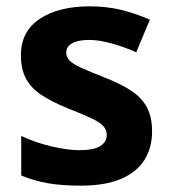

<svg xmlns="http://www.w3.org/2000/svg" viewBox="-20 -576 542 606"><path d="M460 -161Q460 -109 435.5 -70.5Q411 -32 361 -11Q311 10 234 10Q176 10 132 2.5Q88 -5 47 -22V-147Q91 -126 142 -114Q193 -102 230 -102Q276 -102 296.5 -115Q317 -128 317 -150Q317 -165 307 -177Q297 -189 270 -202Q243 -215 194 -234Q145 -254 112 -275.5Q79 -297 62.5 -327Q46 -357 46 -402Q46 -477 105.5 -516.5Q165 -556 263 -556Q316 -556 361.5 -545Q407 -534 453 -514L410 -411Q372 -428 332 -439Q292 -450 261 -450Q227 -450 208 -439.5Q189 -429 189 -410Q189 -396 199.5 -385Q210 -374 236.5 -362Q263 -350 311 -331Q360 -312 393 -290.5Q426 -269 443 -238.5Q460 -208 460 -161Z"/></svg>

Font: Noto Sans Lao
Style: Bold
Weight: 700
Designer: Monotype Design Team
Foundry: Monotype Imaging Inc.
Version: Version 2.003